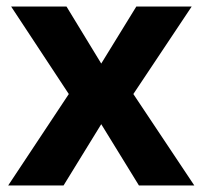

<svg xmlns="http://www.w3.org/2000/svg" viewBox="-20 -566 618 586"><path d="M190 -279 14 -546H183L289 -372L396 -546H565L387 -279L573 0H404L289 -187L174 0H5Z"/></svg>

Font: Noto Sans Bamum
Style: Regular
Weight: 400
Designer: Monotype Design Team
Foundry: Monotype Imaging Inc.
Version: Version 2.001